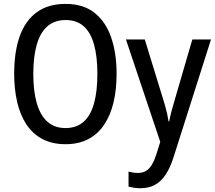

<svg xmlns="http://www.w3.org/2000/svg" viewBox="-20 -745 1128 1005"><path d="M590.3 -357.9Q590.3 -277.3 574.5 -210Q558.6 -142.6 525.9 -93.3Q493.2 -43.9 442.6 -17.1Q392.1 9.8 322.8 9.8Q252.4 9.8 201.4 -17.6Q150.4 -44.9 117.9 -94.2Q85.4 -143.6 69.8 -211.2Q54.2 -278.8 54.2 -358.9Q54.2 -474.6 83.7 -556.4Q113.3 -638.2 173.1 -681.4Q232.9 -724.6 323.7 -724.6Q415.5 -724.6 474.4 -678.2Q533.2 -631.8 561.8 -549.3Q590.3 -466.8 590.3 -357.9ZM154.3 -357.9Q154.3 -268.1 172.6 -204.6Q190.9 -141.1 228.3 -107.9Q265.6 -74.7 322.8 -74.7Q380.9 -74.7 417.7 -107.7Q454.6 -140.6 472.2 -203.9Q489.7 -267.1 489.7 -357.9Q489.7 -449.2 472.2 -512.2Q454.6 -575.2 418 -607.7Q381.3 -640.1 323.7 -640.1Q265.6 -640.1 228 -607.2Q190.4 -574.2 172.4 -511.2Q154.3 -448.2 154.3 -357.9ZM639.2 -538.6H737.8L832 -231.9Q838.9 -210.4 844.7 -189.7Q850.6 -168.9 855 -148.9Q859.4 -128.9 862.3 -109.4H865.7Q870.1 -134.8 878.7 -166.5Q887.2 -198.2 897.5 -232.4L986.8 -538.6H1084.5L888.7 77.1Q871.6 131.3 847.9 167.7Q824.2 204.1 791.7 222.2Q759.3 240.2 715.3 240.2Q696.8 240.2 681.6 237.8Q666.5 235.4 652.8 231.9V153.3Q663.6 156.2 676 158.2Q688.5 160.2 701.7 160.2Q726.6 160.2 744.1 149.7Q761.7 139.2 774.9 117.2Q788.1 95.2 798.8 61.5L818.8 -2.4Z"/></svg>

Font: Open Sans SemiCondensed Medium
Style: Regular
Weight: 500
Width: 4
Designer: Monotype Design Team
Foundry: Monotype Imaging Inc.
Version: Version 3.000